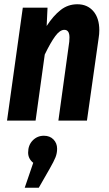

<svg xmlns="http://www.w3.org/2000/svg" viewBox="-20 -566 511 901"><path d="M446 -424Q446 -406 443 -388L388 0H254L305 -370Q306 -377 306 -390Q306 -426 282 -426Q261 -426 239 -396Q217 -366 190 -310L147 0H13L87 -530H203L199 -444Q230 -492 264.5 -519Q299 -546 343 -546Q390 -546 418 -513.5Q446 -481 446 -424ZM248 132Q248 153 240.5 172Q233 191 213 226L162 315H96L136 198Q112 179 112 150Q112 115 133.5 93Q155 71 186 71Q214 71 231 88.5Q248 106 248 132Z"/></svg>

Font: Fira Sans Compressed SemiBold
Style: Italic
Weight: 600
Width: 1
Italic angle: -8°
Designer: bBox Type GmbH & Carrois Corporate GbR & Edenspiekermann AG
Foundry: bBox Type GmbH & Carrois Corporate GbR & Edenspiekermann AG
Version: Version 4.301